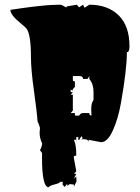

<svg xmlns="http://www.w3.org/2000/svg" viewBox="-20 -755 597 821"><path d="M295.9 -79.1 306.2 -22.5 295.9 -11.7H306.2L295.9 8.8L306.2 0L307.1 21L295.9 43.5V34.2L278.3 32.2L267.6 39.6V30.8L256.3 44.4L247.6 34.2L248.5 22.5H237.8Q234.9 28.3 214.4 33.4Q193.8 38.6 188.5 44.4V45.9Q159.7 45.9 159.7 -79.1V-101.1L150.9 -112.8Q160.2 -128.9 160.2 -142.6Q149.4 -163.1 149.4 -187L150.9 -208Q150.9 -210 141.1 -236.8V-225.6Q139.2 -268.1 125.7 -362.8Q112.3 -457.5 112.3 -511.7Q112.3 -610.4 92.3 -633.8Q86.9 -640.1 68.4 -655.3Q24.4 -690.9 24.4 -712.9Q29.3 -713.4 46.4 -716.1Q63.5 -718.8 69.1 -719.5Q74.7 -720.2 90.3 -722.4Q106 -724.6 112.8 -725.3Q119.6 -726.1 133.8 -727.8Q147.9 -729.5 156 -730.2Q164.1 -731 176.5 -732.2Q189 -733.4 198 -733.6Q207 -733.9 218 -734.4Q229 -734.9 236.6 -734.9Q244.1 -734.9 252.2 -729.2Q260.3 -723.6 265.6 -723.6L264.6 -727.5L308.6 -734.9L317.9 -723.6L335 -734.9L341.8 -721.7L361.8 -734.9Q440.9 -734.9 487.3 -689.5Q533.7 -644 533.7 -556.6Q533.7 -531.7 522.5 -531.7Q522.5 -457 497.1 -314.5Q484.9 -245.6 462.2 -196.3Q439.5 -147 412.1 -147L358.9 -157.2V-148.4Q356.4 -159.7 340.3 -159.7H332.5V-160.6Q332.5 -171.4 329.3 -171.4Q326.2 -171.4 322.8 -163.8Q319.3 -156.2 317.6 -156.2Q315.9 -156.2 314.9 -157.2V-168.9H306.2V-157.2H295.9Q306.2 -136.7 306.2 -90.3L295.9 -86.9ZM371.1 -260.7 370.1 -289.1Q370.1 -314.5 379.9 -327.6V-361.3Q379.9 -396 361.8 -417.5V-429.7L354 -417.5H335Q335 -429.7 320.8 -429.7H291.5V-417.5Q291.5 -410.2 293 -408.7Q294.4 -407.2 300.3 -407.2V-383.8Q291 -374.5 289.1 -367.2L282.2 -373V-361.3H291.5L282.2 -350.1H291.5V-282.2L282.2 -271.5H300.3V-260.7H317.9Q318.8 -261.7 320.8 -263.9Q322.8 -266.1 323.2 -266.6Q323.7 -267.1 325.4 -268.6Q327.1 -270 328.1 -270.5Q333 -271.5 335 -271.5H361.8Q361.8 -260.7 371.1 -260.7ZM326.2 -157.2 332.5 -159.7V-157.2ZM306.2 -157.2Q307.1 -156.2 307.1 -154.8Q307.1 -153.3 306.2 -152.3ZM305.2 -149.4 306.2 -152.3V-147Q305.2 -147 305.2 -149.4Z"/></svg>

Font: Butcherman
Style: Regular
Weight: 400
Version: Version 001.003